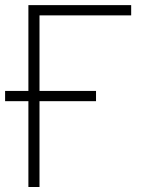

<svg xmlns="http://www.w3.org/2000/svg" viewBox="-35 -748 572 768"><path d="M489.7 -727.5V-686.5H123V0H78.6V-727.5ZM-14.6 -343.3V-384.3H349.1V-343.3Z"/></svg>

Font: Inter Display ExtraLight
Style: Regular
Weight: 200
Designer: Rasmus Andersson
Foundry: rsms
Version: Version 4.000;git-a52131595